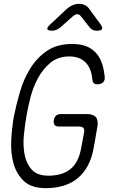

<svg xmlns="http://www.w3.org/2000/svg" viewBox="-20 -970 640 1000"><path d="M418 -281Q421 -298 413.5 -304.5Q406 -311 390 -311H287Q271 -311 264.5 -319Q258 -327 260 -344Q263 -360 272.5 -368Q282 -376 299 -376H432Q466 -376 479.5 -359.5Q493 -343 487 -309L468 -200Q459 -148 438 -108.5Q417 -69 385.5 -42.5Q354 -16 311.5 -3Q269 10 218 10Q144 10 105 -26.5Q66 -63 50.5 -118.5Q35 -174 38.5 -239.5Q42 -305 52 -362Q64 -422 83 -488.5Q102 -555 136 -611Q170 -667 223 -704Q276 -741 355 -741Q398 -741 428 -729.5Q458 -718 478.5 -696Q499 -674 510 -643Q521 -612 525 -573Q528 -553 517.5 -542Q507 -531 487 -531Q474 -531 468.5 -536.5Q463 -542 461 -555Q457 -612 426.5 -644Q396 -676 341 -676Q282 -676 242.5 -643Q203 -610 177.5 -562.5Q152 -515 138.5 -461.5Q125 -408 118 -367Q110 -322 104.5 -267.5Q99 -213 108 -165.5Q117 -118 145.5 -86.5Q174 -55 232 -55Q305 -55 347.5 -90Q390 -125 403 -200ZM252 -810Q229 -810 226.5 -818.5Q224 -827 243 -844L329 -925Q344 -937 359.5 -943.5Q375 -950 392 -950Q409 -950 422 -943.5Q435 -937 444 -925L504 -843Q516 -826 511 -818Q506 -810 484 -810Q472 -810 463.5 -814Q455 -818 448 -826L403 -883Q394 -896 382.5 -896Q371 -896 357 -883L294 -827Q284 -819 273.5 -814.5Q263 -810 252 -810Z"/></svg>

Font: Maple Mono NL ExtraLight
Style: Italic
Weight: 275
Italic angle: -10°
Monospace: yes
Designer: subframe7536
Version: Version 7.000